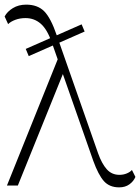

<svg xmlns="http://www.w3.org/2000/svg" viewBox="-30 -800 604 828"><path d="M94 -558 81 -589 322 -695 335 -664ZM484 8Q442 8 418 -19Q394 -46 372 -107L194 -615Q174 -673 146 -697.5Q118 -722 80 -722Q56 -722 36 -714.5Q16 -707 5 -696L-10 -729Q1 -750 25.5 -765Q50 -780 83 -780Q132 -780 160.5 -751.5Q189 -723 215 -647L393 -139Q409 -94 430.5 -70Q452 -46 485 -46Q502 -46 516.5 -52Q531 -58 539 -67L554 -37Q546 -18 528 -5Q510 8 484 8ZM0 0 228 -567 253 -510 47 0Z"/></svg>

Font: Savate ExtraLight
Style: Regular
Weight: 200
Designer: Max Esnée
Foundry: Plomb Type
Version: Version 2.000